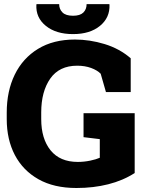

<svg xmlns="http://www.w3.org/2000/svg" viewBox="-20 -916 719 946"><path d="M356.4 10.3Q246.1 10.3 169.7 -32.7Q93.3 -75.7 53.2 -152.1Q13.2 -228.5 13.2 -329.1V-361.3Q13.2 -467.3 52.7 -548.3Q92.3 -629.4 167.5 -675.3Q242.7 -721.2 349.1 -721.2Q421.9 -721.2 495.1 -699Q568.4 -676.8 624 -628.9V-462.4H502L476.1 -552.7Q459.5 -569.8 429 -581.1Q398.4 -592.3 360.4 -592.3Q272 -592.3 227.5 -528.6Q183.1 -464.8 183.1 -362.3V-329.1Q183.1 -232.4 229.2 -175.3Q275.4 -118.2 363.3 -118.2Q394 -118.2 424.3 -124.5Q454.6 -130.9 471.7 -138.7V-230.5L391.6 -240.2V-358.4H643.6V-63.5Q585.9 -26.4 513.4 -8.1Q440.9 10.3 356.4 10.3ZM339.8 -748Q255.9 -748 205.8 -788.6Q155.8 -829.1 159.2 -892.6L160.2 -895.5H271.5Q271.5 -871.1 287.8 -854.7Q304.2 -838.4 339.8 -838.4Q374.5 -838.4 390.6 -854.2Q406.7 -870.1 406.7 -895.5H518.6L519.5 -892.6Q522 -829.1 472.7 -788.6Q423.3 -748 339.8 -748Z"/></svg>

Font: Roboto Slab Black
Style: Regular
Weight: 900
Designer: Google
Version: Version 2.000; ttfautohint (v1.8.1.43-b0c9)